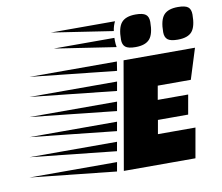

<svg xmlns="http://www.w3.org/2000/svg" viewBox="-333 -835 1078 932"><g transform="rotate(-10 205.5 -369.0)"><path d="M204 0 296 -529H648L601 -379H438L426 -311H576L559 -215H410L398 -147H583L557 0ZM256 -484 -168 -529H263ZM239 -388 -185 -433H247ZM222 -292 -202 -337H230ZM205 -196 -219 -241H213ZM188 -100 -236 -145H196ZM171 -3 -253 -48H179ZM600 -738Q636 -738 650 -727Q664 -716 664 -690Q664 -631 643.5 -606.5Q623 -582 573 -582Q537 -582 523 -593.5Q509 -605 509 -630Q509 -689 530 -713.5Q551 -738 600 -738ZM392 -738Q427 -738 441.5 -727Q456 -716 456 -690Q456 -631 435 -606.5Q414 -582 365 -582Q329 -582 315 -593.5Q301 -605 301 -630Q301 -689 322 -713.5Q343 -738 392 -738ZM288 -723Q283 -713 279.5 -702Q276 -691 274 -677L-28 -723ZM271 -630Q271 -612 274 -598L-28 -644H271Z"/></g></svg>

Font: Faster One
Style: Regular
Weight: 400
Designer: Eduardo Rodriguez Tunni
Foundry: Eduardo Rodriguez Tunni
Version: Version 1.003; ttfautohint (v1.8.4.7-5d5b);gftools[0.9.23]